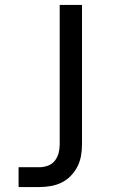

<svg xmlns="http://www.w3.org/2000/svg" viewBox="-20 -540 540 775"><path d="M55 215V135H139Q156 135 173 129Q190 123 201 109Q212 95 216.5 78Q221 61 221 43V-520H311V43Q311 66 307 89Q303 112 292.5 132.5Q282 153 265.5 170Q249 187 228.5 197Q208 207 185 211Q162 215 139 215Z"/></svg>

Font: Iosevka Medium
Style: Regular
Weight: 500
Monospace: yes
Designer: Belleve Invis
Foundry: Belleve Invis
Version: Version 32.5.0; ttfautohint (v1.8.4)